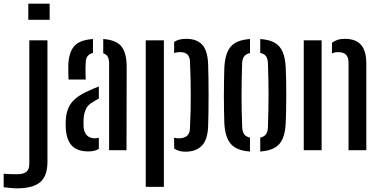

<svg xmlns="http://www.w3.org/2000/svg" viewBox="-106 -820 2070 1048"><path d="M48.5 -712V-800H165V-712ZM-13 208Q-28.5 208 -49.2 206Q-70 204 -86 202V128.5Q-72.5 129.5 -52.2 130.2Q-32 131 -13.5 131Q22 131 38 117.8Q54 104.5 54 74.5V-600H153V65.5Q152.5 141.5 112.8 174.8Q73 208 -13 208Z M253 -117.5Q252.5 -129.5 252.5 -142Q252.5 -154.5 253 -166Q255.5 -203.5 267.8 -231.8Q280 -260 307.5 -283Q335 -306 382.5 -326.5Q394.5 -332 407.2 -337.5Q420 -343 433.5 -348V-282Q426.5 -278.5 419.2 -274.2Q412 -270 403.5 -264.5Q371.5 -247.5 361.2 -221Q351 -194.5 350 -165.5Q350 -152 350 -143.2Q350 -134.5 350.5 -124.5Q353 -96.5 368.8 -80.8Q384.5 -65 411.5 -65Q424 -65 433.5 -68.5V-7.5Q411.5 6.5 377 6.5Q317.5 6.5 287.8 -23.2Q258 -53 253 -117.5ZM268 -386Q267 -403.5 266.8 -425.5Q266.5 -447.5 267 -468Q270 -534.5 299.2 -568.2Q328.5 -602 401.5 -607V-531Q383.5 -527 373.2 -515Q363 -503 362 -480Q361 -468 360.8 -448.8Q360.5 -429.5 361 -411.8Q361.5 -394 362 -386ZM489.5 0V-474Q489.5 -497 482.2 -510.2Q475 -523.5 457.5 -529V-607Q530.5 -601.5 558 -565.2Q585.5 -529 585.5 -454L584.5 0Z M689.5 200V-600H788.5V200ZM844.5 -68.5Q850 -66.5 856.5 -65.8Q863 -65 870 -65Q899.5 -65 915 -78.5Q930.5 -92 931 -121.5Q933.5 -176.5 934.5 -223Q935.5 -269.5 935.2 -312Q935 -354.5 934 -395.8Q933 -437 931 -481Q930.5 -509 917.5 -522.2Q904.5 -535.5 875.5 -535.5Q858 -535.5 844.5 -530.5V-591Q857 -599.5 872.8 -603.8Q888.5 -608 911 -608Q968 -608 997.5 -576.2Q1027 -544.5 1030 -471Q1031 -441.5 1031.8 -396Q1032.5 -350.5 1032.5 -300Q1032.5 -249.5 1031.8 -204Q1031 -158.5 1030 -129Q1027 -56 995 -24Q963 8 906 8Q869 8 844.5 -9.5Z M1118.5 -147.5Q1117.5 -175.5 1116.8 -214Q1116 -252.5 1116 -295.2Q1116 -338 1116.8 -379Q1117.5 -420 1118.5 -452.5Q1123 -530.5 1154 -566.2Q1185 -602 1258.5 -607V-530.5Q1236 -525.5 1226.2 -511.8Q1216.5 -498 1215.5 -473.5Q1214.5 -436 1213.5 -394Q1212.5 -352 1212.5 -307.2Q1212.5 -262.5 1213.2 -217Q1214 -171.5 1216 -126.5Q1217 -101.5 1226.8 -87.5Q1236.5 -73.5 1258.5 -69V7Q1185 2 1153.8 -34.5Q1122.5 -71 1118.5 -147.5ZM1314.5 7V-69Q1337 -74 1346.2 -87.8Q1355.5 -101.5 1356.5 -125.5Q1358 -171 1358.8 -214Q1359.5 -257 1359.8 -299.8Q1360 -342.5 1359 -386Q1358 -429.5 1356.5 -475Q1355.5 -499.5 1346 -513Q1336.5 -526.5 1314.5 -531V-607Q1364.5 -603.5 1393.8 -586.5Q1423 -569.5 1437 -536.5Q1451 -503.5 1453.5 -452.5Q1455 -422 1455.8 -383.2Q1456.5 -344.5 1456.5 -302.8Q1456.5 -261 1455.8 -220.8Q1455 -180.5 1453.5 -147.5Q1451 -96.5 1437 -63.5Q1423 -30.5 1393.5 -13.5Q1364 3.5 1314.5 7Z M1552 0V-600H1649.5V0ZM1796.5 0V-479Q1796 -508.5 1782 -522Q1768 -535.5 1738.5 -535.5Q1729.5 -535.5 1721.5 -533.8Q1713.5 -532 1706 -529V-586.5Q1719.5 -597 1736.5 -602.5Q1753.5 -608 1776.5 -608Q1835 -608 1864.2 -575.8Q1893.5 -543.5 1893.5 -471V0Z"/></svg>

Font: Big Shoulders Stencil Text Thin SemiBold
Style: Regular
Weight: 600
Version: Version 2.001